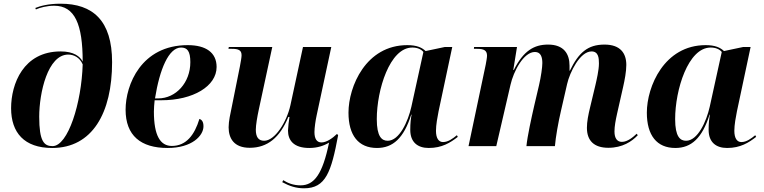

<svg xmlns="http://www.w3.org/2000/svg" viewBox="-20 -790 4129 1038"><path d="M262 10C479 10 586 -179 586 -454C586 -679 482 -770 307 -770C239 -770 196 -757 171 -747L174 -739C196 -749 235 -759 273 -759C385 -759 427 -658 427 -457C413 -484 380 -512 308 -512C106 -512 40 -336 40 -205C40 -73 111 10 262 10ZM264 0C218 0 192 -26 192 -159C192 -288 238 -495 349 -495C378 -495 411 -480 427 -442C421 -234 348 0 264 0Z M886 10C1019 10 1080 -57 1080 -107C1080 -132 1071 -143 1058 -147C1032 -61 987 -1 909 -1C847 -1 812 -56 812 -187C812 -200 814 -233 816 -248H853C1024 -248 1151 -324 1151 -428C1151 -506 1093 -546 995 -546C743 -546 659 -331 659 -197C659 -57 741 10 886 10ZM835 -258H818C843 -415 892 -533 959 -533C992 -533 1009 -514 1009 -454C1009 -343 931 -258 835 -258Z M1624 228C1741 228 1771 140 1808 -59L1802 -66C1777 -42 1745 -20 1718 -20C1693 -20 1680 -39 1680 -76C1680 -99 1686 -140 1692 -167L1771 -536H1618L1550 -221C1530 -130 1466 -29 1408 -29C1376 -29 1363 -51 1363 -89C1363 -114 1371 -160 1379 -197L1452 -536H1217L1215 -526H1233C1271 -526 1286 -518 1286 -491C1286 -480 1282 -458 1277 -431L1233 -212C1226 -178 1216 -135 1216 -102C1216 -43 1244 9 1330 9C1426 9 1493 -46 1539 -158H1545C1542 -143 1537 -97 1537 -84C1537 -33 1566 10 1652 10C1696 10 1731 -2 1759 -19C1724 151 1679 212 1605 212C1566 212 1536 200 1511 184L1506 195C1545 216 1580 228 1624 228Z M2018 10C2104 10 2163 -43 2203 -170H2205C2201 -148 2198 -125 2198 -88C2198 -21 2238 10 2298 10C2370 10 2415 -19 2455 -50L2450 -59C2428 -41 2403 -22 2375 -22C2352 -22 2337 -42 2337 -83C2337 -115 2345 -158 2351 -188L2425 -536H2385L2281 -514C2261 -533 2233 -546 2182 -546C1958 -546 1864 -322 1864 -181C1864 -58 1918 10 2018 10ZM2076 -29C2044 -29 2017 -51 2017 -146C2017 -304 2087 -533 2209 -533C2236 -533 2257 -524 2269 -509L2204 -213C2186 -133 2139 -29 2076 -29Z M3269 9C3345 9 3396 -25 3428 -59L3422 -67C3403 -49 3373 -23 3342 -23C3317 -23 3302 -42 3302 -79C3302 -107 3308 -139 3316 -175L3349 -321C3357 -356 3366 -403 3366 -439C3366 -501 3335 -549 3248 -549C3157 -549 3108 -505 3061 -408H3059V-435C3059 -498 3029 -549 2943 -549C2868 -549 2810 -516 2758 -412H2755L2775 -536H2543L2542 -526H2560C2595 -526 2613 -518 2613 -489C2613 -478 2609 -458 2606 -441L2513 0H2663L2740 -332C2756 -403 2810 -509 2872 -509C2905 -509 2912 -479 2912 -449C2912 -427 2905 -376 2894 -329L2868 -218C2854 -157 2831 -53 2826 0H2980C2984 -48 2998 -128 3013 -192L3046 -336C3060 -398 3115 -512 3178 -512C3216 -512 3218 -475 3218 -447C3218 -411 3205 -356 3199 -330L3171 -213C3160 -168 3153 -132 3153 -99C3153 -30 3191 9 3269 9Z M3631 10C3717 10 3776 -43 3816 -170H3818C3814 -148 3811 -125 3811 -88C3811 -21 3851 10 3911 10C3983 10 4028 -19 4068 -50L4063 -59C4041 -41 4016 -22 3988 -22C3965 -22 3950 -42 3950 -83C3950 -115 3958 -158 3964 -188L4038 -536H3998L3894 -514C3874 -533 3846 -546 3795 -546C3571 -546 3477 -322 3477 -181C3477 -58 3531 10 3631 10ZM3689 -29C3657 -29 3630 -51 3630 -146C3630 -304 3700 -533 3822 -533C3849 -533 3870 -524 3882 -509L3817 -213C3799 -133 3752 -29 3689 -29Z"/></svg>

Font: Noto Serif Display
Style: Bold Italic
Weight: 700
Italic angle: -12°
Designer: Monotype Design Team
Foundry: Monotype Imaging Inc.
Version: Version 2.009